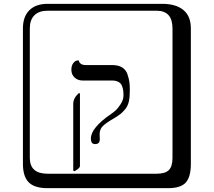

<svg xmlns="http://www.w3.org/2000/svg" viewBox="-20 -774 1120 1006"><path d="M371.1 123 363.8 120.1V-230Q363.8 -259.8 392.1 -285.2H398.9V96.2Q398.9 106.9 371.1 123ZM502 -69.8Q502 -67.9 502.4 -58.8Q502.9 -49.8 502.9 -43.9Q502.9 -19 478 -19Q456.1 -19 456.1 -47.9Q456.1 -104 562 -176.8Q570.8 -182.6 583.5 -193.4Q596.2 -204.1 611.6 -227.5Q627 -251 627 -273.9Q627 -290 625.5 -300.5Q624 -311 618.9 -324.5Q613.8 -337.9 600.3 -345Q586.9 -352.1 565.9 -352.1H413.1Q387.2 -352.1 370.6 -367.9Q354 -383.8 354 -408.2Q354 -430.2 363.5 -442.6Q373 -455.1 382.3 -456.5L392.1 -458Q397.9 -433.1 429.2 -433.1H567.9Q600.1 -433.1 620.1 -420.7Q640.1 -408.2 647.9 -384.5Q655.8 -360.8 658 -344Q660.2 -327.1 660.2 -299.8Q660.2 -264.6 655 -241.9Q649.9 -219.2 636.5 -202.6Q623 -186 611.6 -177Q600.1 -168 575.2 -152.8Q535.2 -129.9 518.6 -113.3Q502 -96.7 502 -69.8ZM229 -717.8Q184.1 -717.8 160.2 -693.8Q136.2 -669.9 136.2 -625V53.2Q136.2 136.2 229 136.2H800.8Q845.7 136.2 864.7 117.2Q883.8 98.1 883.8 53.2V-625Q883.8 -717.8 800.8 -717.8ZM980 84Q980 152.8 953.4 182.4Q926.8 211.9 860.8 211.9H229Q161.1 211.9 130.6 181.4Q100.1 150.9 100.1 84V-625Q100.1 -687 134 -720.5Q168 -753.9 229 -753.9H831.1Q900.9 -753.9 940.4 -721.9Q980 -689.9 980 -625Z"/></svg>

Font: Linux Biolinum Keyboard
Style: Regular
Weight: 700
Designer: Philipp H. Poll
Foundry: Philipp H. Poll
Version: Version 0.6.1 ; ttfautohint (v0.9)